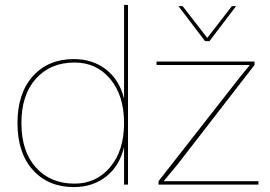

<svg xmlns="http://www.w3.org/2000/svg" viewBox="-20 -750 1097 780"><path d="M484 -730H500V0H484V-153Q466 -76 411.5 -33Q357 10 280 10Q176 10 113.5 -59.5Q51 -129 51 -250Q51 -371 113.5 -440.5Q176 -510 280 -510Q356 -510 410.5 -468Q465 -426 484 -349ZM939 -725 831 -583H813L705 -725H722L822 -596L922 -725ZM624 0V-14L955 -437L995 -486H616V-500H1014V-486L702 -83L645 -14H1030V0ZM283 -4Q371 -4 427.5 -71Q484 -138 484 -250Q484 -362 428 -429Q372 -496 283 -496Q185 -496 126 -430.5Q67 -365 67 -250Q67 -135 126 -69.5Q185 -4 283 -4Z"/></svg>

Font: Elaine Sans Thin
Style: Regular
Weight: 250
Designer: Wei Huang
Foundry: Wei Huang
Version: Version 2.001;December 24, 2019;FontCreator 12.0.0.2547 64-b